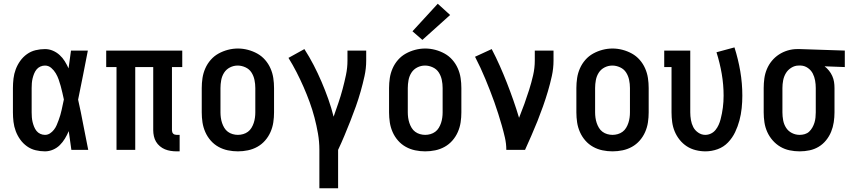

<svg xmlns="http://www.w3.org/2000/svg" viewBox="-20 -800 4540 1025"><path d="M220 8Q195 8 170 2Q145 -4 124 -19Q103 -34 88 -55Q73 -76 64 -100Q55 -124 52 -149.5Q49 -175 49 -200V-330Q49 -355 52 -380.5Q55 -406 64 -430Q73 -454 88 -475Q103 -496 124 -511Q145 -526 170 -532Q195 -538 220 -538Q242 -538 262 -529.5Q282 -521 298 -506.5Q314 -492 325.5 -473.5Q337 -455 346 -435Q349 -459 352.5 -482.5Q356 -506 359 -530H449Q436 -465 423.5 -399.5Q411 -334 397 -268Q412 -202 424.5 -134.5Q437 -67 451 0H361Q358 -25 354 -50Q350 -75 347 -100Q338 -79 326.5 -60Q315 -41 299.5 -25.5Q284 -10 263 -1Q242 8 220 8ZM220 -80Q235 -80 247 -88Q259 -96 268 -107.5Q277 -119 282.5 -132Q288 -145 293 -158.5Q298 -172 302 -185.5Q306 -199 309 -213Q312 -227 315 -241Q318 -255 321 -269Q317 -287 313 -305Q309 -323 304 -341Q299 -359 293 -376Q287 -393 277.5 -409Q268 -425 253.5 -437.5Q239 -450 220 -450Q207 -450 195 -444.5Q183 -439 175 -429Q167 -419 162 -406.5Q157 -394 154 -381.5Q151 -369 150 -356Q149 -343 149 -330V-200Q149 -187 150 -174Q151 -161 154 -148.5Q157 -136 162 -123.5Q167 -111 175 -101Q183 -91 195 -85.5Q207 -80 220 -80Z M923 8Q907 8 891 5.5Q875 3 860.5 -3Q846 -9 833.5 -19.5Q821 -30 813 -43.5Q805 -57 801.5 -73Q798 -89 798 -105V-442H702V0H602V-442H547V-530H953V-442H898V-105Q898 -100 899.5 -95Q901 -90 904.5 -86.5Q908 -83 913 -81.5Q918 -80 923 -80H939V8Z M1250 8Q1223 8 1196.5 2.5Q1170 -3 1146.5 -16Q1123 -29 1105 -49.5Q1087 -70 1076 -95Q1065 -120 1061 -146.5Q1057 -173 1057 -200V-330Q1057 -357 1061 -383.5Q1065 -410 1076 -435Q1087 -460 1105 -480.5Q1123 -501 1146.5 -514Q1170 -527 1196.5 -534Q1223 -541 1250 -541Q1277 -541 1303.5 -534Q1330 -527 1353.5 -514Q1377 -501 1395 -480.5Q1413 -460 1424 -435Q1435 -410 1439 -383.5Q1443 -357 1443 -330V-200Q1443 -173 1439 -146.5Q1435 -120 1424 -95Q1413 -70 1395 -49.5Q1377 -29 1353.5 -16Q1330 -3 1303.5 2.5Q1277 8 1250 8ZM1250 -80Q1264 -80 1278 -84Q1292 -88 1303.5 -96.5Q1315 -105 1322.5 -117.5Q1330 -130 1334.5 -143.5Q1339 -157 1341 -171.5Q1343 -186 1343 -200V-330Q1343 -352 1338.5 -373.5Q1334 -395 1322.5 -413Q1311 -431 1290.5 -440.5Q1270 -450 1249 -450Q1227 -450 1207.5 -440Q1188 -430 1176.5 -412Q1165 -394 1161 -372.5Q1157 -351 1157 -330V-200Q1157 -186 1159 -171.5Q1161 -157 1165.5 -143.5Q1170 -130 1177.5 -117.5Q1185 -105 1196.5 -96.5Q1208 -88 1222 -84Q1236 -80 1250 -80Z M1685 205V0Q1685 -44 1677.5 -87Q1670 -130 1659 -172Q1648 -214 1633 -255Q1618 -296 1600.5 -336Q1583 -376 1563 -415Q1543 -454 1520 -491L1605 -538Q1632 -496 1654.5 -452.5Q1677 -409 1696.5 -363.5Q1716 -318 1732.5 -271.5Q1749 -225 1761 -177Q1774 -214 1786.5 -250.5Q1799 -287 1809 -324.5Q1819 -362 1827 -400Q1835 -438 1835 -477V-530H1935V-477Q1935 -435 1926 -394Q1917 -353 1905.5 -312.5Q1894 -272 1880 -232.5Q1866 -193 1850.5 -154Q1835 -115 1819 -76.5Q1803 -38 1785 0V205Z M2250 8Q2223 8 2196.5 2.5Q2170 -3 2146.5 -16Q2123 -29 2105 -49.5Q2087 -70 2076 -95Q2065 -120 2061 -146.5Q2057 -173 2057 -200V-330Q2057 -357 2061 -383.5Q2065 -410 2076 -435Q2087 -460 2105 -480.5Q2123 -501 2146.5 -514Q2170 -527 2196.5 -534Q2223 -541 2250 -541Q2277 -541 2303.5 -534Q2330 -527 2353.5 -514Q2377 -501 2395 -480.5Q2413 -460 2424 -435Q2435 -410 2439 -383.5Q2443 -357 2443 -330V-200Q2443 -173 2439 -146.5Q2435 -120 2424 -95Q2413 -70 2395 -49.5Q2377 -29 2353.5 -16Q2330 -3 2303.5 2.5Q2277 8 2250 8ZM2250 -80Q2264 -80 2278 -84Q2292 -88 2303.5 -96.5Q2315 -105 2322.5 -117.5Q2330 -130 2334.5 -143.5Q2339 -157 2341 -171.5Q2343 -186 2343 -200V-330Q2343 -352 2338.5 -373.5Q2334 -395 2322.5 -413Q2311 -431 2290.5 -440.5Q2270 -450 2249 -450Q2227 -450 2207.5 -440Q2188 -430 2176.5 -412Q2165 -394 2161 -372.5Q2157 -351 2157 -330V-200Q2157 -186 2159 -171.5Q2161 -157 2165.5 -143.5Q2170 -130 2177.5 -117.5Q2185 -105 2196.5 -96.5Q2208 -88 2222 -84Q2236 -80 2250 -80ZM2235 -587 2182 -633 2317 -780 2383 -720Z M2683 0Q2683 -33 2675.5 -65.5Q2668 -98 2659 -129.5Q2650 -161 2640 -192.5Q2630 -224 2619 -255Q2608 -286 2596 -316.5Q2584 -347 2571.5 -377.5Q2559 -408 2545 -438Q2531 -468 2516 -497L2605 -538Q2628 -494 2648 -449Q2668 -404 2686 -358Q2704 -312 2720.5 -265Q2737 -218 2751 -171Q2766 -208 2779.5 -245.5Q2793 -283 2805 -321Q2817 -359 2826 -398Q2835 -437 2835 -477V-530H2935V-477Q2935 -435 2926 -394Q2917 -353 2905 -312.5Q2893 -272 2879 -232.5Q2865 -193 2849.5 -154Q2834 -115 2817 -76.5Q2800 -38 2783 0Z M3250 8Q3223 8 3196.5 2.5Q3170 -3 3146.5 -16Q3123 -29 3105 -49.5Q3087 -70 3076 -95Q3065 -120 3061 -146.5Q3057 -173 3057 -200V-330Q3057 -357 3061 -383.5Q3065 -410 3076 -435Q3087 -460 3105 -480.5Q3123 -501 3146.5 -514Q3170 -527 3196.5 -534Q3223 -541 3250 -541Q3277 -541 3303.5 -534Q3330 -527 3353.5 -514Q3377 -501 3395 -480.5Q3413 -460 3424 -435Q3435 -410 3439 -383.5Q3443 -357 3443 -330V-200Q3443 -173 3439 -146.5Q3435 -120 3424 -95Q3413 -70 3395 -49.5Q3377 -29 3353.5 -16Q3330 -3 3303.5 2.5Q3277 8 3250 8ZM3250 -80Q3264 -80 3278 -84Q3292 -88 3303.5 -96.5Q3315 -105 3322.5 -117.5Q3330 -130 3334.5 -143.5Q3339 -157 3341 -171.5Q3343 -186 3343 -200V-330Q3343 -352 3338.5 -373.5Q3334 -395 3322.5 -413Q3311 -431 3290.5 -440.5Q3270 -450 3249 -450Q3227 -450 3207.5 -440Q3188 -430 3176.5 -412Q3165 -394 3161 -372.5Q3157 -351 3157 -330V-200Q3157 -186 3159 -171.5Q3161 -157 3165.5 -143.5Q3170 -130 3177.5 -117.5Q3185 -105 3196.5 -96.5Q3208 -88 3222 -84Q3236 -80 3250 -80Z M3746 8Q3720 8 3694 1.5Q3668 -5 3646.5 -19Q3625 -33 3608.5 -53.5Q3592 -74 3582 -98Q3572 -122 3568.5 -148Q3565 -174 3565 -200V-442H3526V-530H3665V-200Q3665 -180 3668.5 -159.5Q3672 -139 3681 -121.5Q3690 -104 3707.5 -92Q3725 -80 3745 -80Q3761 -80 3775.5 -87Q3790 -94 3800 -106.5Q3810 -119 3816.5 -133.5Q3823 -148 3827 -163.5Q3831 -179 3834 -194.5Q3837 -210 3839 -225.5Q3841 -241 3842 -257Q3843 -273 3843 -289Q3843 -348 3833 -406Q3823 -464 3805 -521L3901 -547Q3921 -484 3932 -419.5Q3943 -355 3943 -289Q3943 -256 3939.5 -222.5Q3936 -189 3927.5 -157Q3919 -125 3904.5 -94.5Q3890 -64 3866.5 -39.5Q3843 -15 3811 -3.5Q3779 8 3746 8Z M4249 8Q4222 8 4195.5 2.5Q4169 -3 4146 -16.5Q4123 -30 4105 -50.5Q4087 -71 4076 -95.5Q4065 -120 4061 -146.5Q4057 -173 4057 -200V-330Q4057 -356 4060.5 -381.5Q4064 -407 4074 -431Q4084 -455 4100.5 -475Q4117 -495 4138.5 -509Q4160 -523 4185 -530.5Q4210 -538 4236 -538Q4240 -538 4243.5 -538Q4247 -538 4250 -538L4490 -530V-442L4382 -446Q4395 -436 4405.5 -423Q4416 -410 4423 -394.5Q4430 -379 4432.5 -363Q4435 -347 4435 -330V-200Q4435 -174 4431 -147.5Q4427 -121 4417 -96.5Q4407 -72 4390 -51Q4373 -30 4350.5 -16.5Q4328 -3 4302 2.5Q4276 8 4249 8ZM4249 -80Q4263 -80 4276.5 -84Q4290 -88 4300 -97.5Q4310 -107 4317 -119.5Q4324 -132 4328 -145Q4332 -158 4333.5 -172Q4335 -186 4335 -200V-330Q4335 -350 4331.5 -370Q4328 -390 4319 -407.5Q4310 -425 4293 -437Q4276 -449 4256 -450H4250Q4248 -450 4246.5 -450Q4245 -450 4243 -450Q4223 -450 4204.5 -438.5Q4186 -427 4175.5 -409.5Q4165 -392 4161 -371.5Q4157 -351 4157 -330V-200Q4157 -179 4161 -157.5Q4165 -136 4176.5 -118Q4188 -100 4207.5 -90Q4227 -80 4249 -80Z"/></svg>

Font: Iosevka Slab Semibold
Style: Regular
Weight: 600
Monospace: yes
Designer: Belleve Invis
Foundry: Belleve Invis
Version: Version 11.1.1; ttfautohint (v1.8.3)